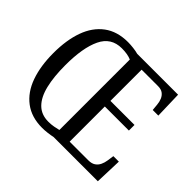

<svg xmlns="http://www.w3.org/2000/svg" viewBox="-167 -938 1162 1162"><g transform="rotate(45 414.0 -357.5)"><path d="M320 10Q229 10 168 -36Q107 -82 77.5 -165Q48 -248 48 -359Q48 -470 77.5 -552Q107 -634 168 -679.5Q229 -725 321 -725Q342 -725 367.5 -722Q393 -719 410 -714H760L765 -540H717L713 -582Q711 -605 703 -623.5Q695 -642 679.5 -653.5Q664 -665 637 -665H497V-398H703V-350H497V-49H657Q685 -49 702 -60.5Q719 -72 728 -91Q737 -110 740 -132L746 -174H793L787 0H408Q390 4 365.5 7Q341 10 320 10ZM320 -43Q345 -43 366 -47Q387 -51 403 -55V-658Q387 -665 366.5 -668.5Q346 -672 321 -672Q230 -672 190.5 -589.5Q151 -507 151 -358Q151 -259 168 -188.5Q185 -118 222.5 -80.5Q260 -43 320 -43Z"/></g></svg>

Font: Noto Serif Condensed
Style: Regular
Weight: 400
Width: 3
Designer: Monotype Design Team
Foundry: Monotype Imaging Inc.
Version: Version 2.015